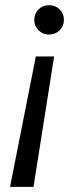

<svg xmlns="http://www.w3.org/2000/svg" viewBox="-20 -582 290 745"><path d="M190 -363 110 143H19L119 -363ZM170 -562Q195 -562 211.5 -545.5Q228 -529 228 -505Q228 -481 211.5 -464.5Q195 -448 170 -448Q146 -448 129.5 -464.5Q113 -481 113 -505Q113 -529 129.5 -545.5Q146 -562 170 -562Z"/></svg>

Font: DeepMind Sans
Style: Italic
Weight: 400
Italic angle: -10°
Designer: Jonny Pinhorn / Modifications: Colophon Foundry
Foundry: Colophon Foundry
Version: Version 1.002; ttfautohint (v1.8.2)